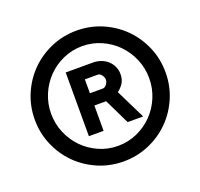

<svg xmlns="http://www.w3.org/2000/svg" viewBox="-136 -952 1152 1104"><g transform="rotate(-20 440.0 -400.0)"><path d="M840 -400Q840 -317 808.5 -244Q777 -171 723 -117Q669 -63 596 -31.5Q523 0 440 0Q357 0 284 -31.5Q211 -63 157 -117Q103 -171 71.5 -244Q40 -317 40 -400Q40 -483 71.5 -556Q103 -629 157 -683Q211 -737 284 -768.5Q357 -800 440 -800Q523 -800 596 -768.5Q669 -737 723 -683Q777 -629 808.5 -556Q840 -483 840 -400ZM740 -400Q740 -462 716.5 -517.5Q693 -573 652.5 -614.5Q612 -656 557 -680.5Q502 -705 440 -705Q378 -705 323 -680.5Q268 -656 227.5 -614.5Q187 -573 163.5 -517.5Q140 -462 140 -400Q140 -338 163.5 -282.5Q187 -227 227.5 -185.5Q268 -144 323 -119.5Q378 -95 440 -95Q502 -95 557 -119.5Q612 -144 652.5 -185.5Q693 -227 716.5 -282.5Q740 -338 740 -400ZM632 -205H537L462 -360H390V-205H300V-595H468Q493 -595 516 -586.5Q539 -578 556 -562.5Q573 -547 583 -525.5Q593 -504 593 -478Q593 -447 579.5 -425Q566 -403 543 -386ZM503 -478Q503 -492 492.5 -506Q482 -520 468 -520H390V-435H468Q482 -435 492.5 -449Q503 -463 503 -478Z"/></g></svg>

Font: Gauge Heavy
Style: Heavy
Weight: 900
Designer: Daniel Pimley
Foundry: Daniel Pimley
Version: Version 2.0